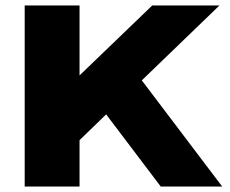

<svg xmlns="http://www.w3.org/2000/svg" viewBox="-20 -680 840 700"><path d="M70 0V-660H270V-405L535 -660H780L497 -387L790 0H566L367 -263L270 -169V0Z"/></svg>

Font: Xolonium
Style: Bold
Weight: 700
Designer: Severin Meyer
Version: Version 4.2